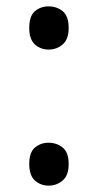

<svg xmlns="http://www.w3.org/2000/svg" viewBox="-20 -570 308 604"><path d="M72 -482Q72 -520 90 -535Q108 -550 133 -550Q158 -550 177 -535Q196 -520 196 -482Q196 -446 177 -430Q158 -414 133 -414Q108 -414 90 -430Q72 -446 72 -482ZM72 -54Q72 -91 90 -106Q108 -121 133 -121Q158 -121 177 -106Q196 -91 196 -54Q196 -18 177 -2Q158 14 133 14Q108 14 90 -2Q72 -18 72 -54Z"/></svg>

Font: Apis
Style: Regular
Weight: 400
Designer: Monotype Design Team
Foundry: Monotype Imaging Inc.
Version: Version 2.000; build 0001